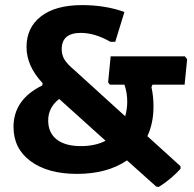

<svg xmlns="http://www.w3.org/2000/svg" viewBox="-20 -672 759 753"><path d="M578 -340 574 -330Q582 -295 582 -254Q582 -189 558 -138L688 -20V-10Q652 30 603 61L593 60L478 -43Q400 10 282 10Q168 10 100.5 -39.5Q33 -89 33 -174Q33 -282 146 -337L147 -346Q84 -413 84 -488Q84 -564 141 -608Q198 -652 302 -652Q393 -652 468 -625L432 -508H413Q352 -543 297 -543Q222 -543 222 -479Q222 -457 232.5 -439Q243 -421 274 -395L471 -216Q479 -245 479 -273Q479 -309 468 -340H411L404 -349L414 -451H705L714 -440L704 -340ZM169 -200Q169 -151 202.5 -125Q236 -99 297 -99Q354 -99 394 -120L212 -284Q169 -250 169 -200Z"/></svg>

Font: Alegreya Sans SC ExtraBold
Style: Regular
Weight: 800
Designer: Juan Pablo del Peral
Foundry: Huerta Tipografica
Version: Version 2.007